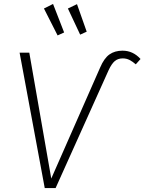

<svg xmlns="http://www.w3.org/2000/svg" viewBox="-20 -950 730 970"><path d="M79 -684H128L239 -48L486 -609Q506 -656 533 -675Q560 -694 599 -694Q652 -694 690 -652L666 -625Q650 -639 634.5 -647Q619 -655 600 -655Q576 -655 560 -641.5Q544 -628 529 -596L261 0H206ZM248 -930 304 -786 271 -771 202 -907ZM369 -929 418 -790 385 -775 323 -907Z"/></svg>

Font: Fira Sans ExtraLight
Style: Italic
Weight: 275
Italic angle: -8°
Designer: Carrois Corporate & Edenspiekermann AG
Foundry: Carrois Corporate GbR & Edenspiekermann AG
Version: Version 4.203